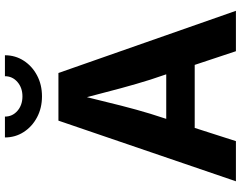

<svg xmlns="http://www.w3.org/2000/svg" viewBox="-120 -867 987 787"><g transform="rotate(-90 373.5 -473.5)"><path d="M23.9 0 272.5 -727.5H467.8L722.7 0H557.1L501 -168.9H242.7L188.5 0ZM279.8 -285.6H462.4L440.4 -351.1Q422.9 -406.7 405.3 -471.7Q387.7 -536.6 368.7 -610.8Q350.6 -535.6 334 -470.7Q317.4 -405.8 300.8 -351.1ZM372.1 -794.9Q324.2 -794.9 286.1 -815.2Q248 -835.4 225.8 -869.9Q203.6 -904.3 203.6 -946.8H289.1Q289.1 -916 312.7 -895.5Q336.4 -875 372.1 -875Q407.2 -875 430.9 -895.5Q454.6 -916 454.6 -946.8H540.5Q540.5 -904.3 518.3 -869.9Q496.1 -835.4 458 -815.2Q419.9 -794.9 372.1 -794.9Z"/></g></svg>

Font: Inter-Bold
Style: Bold
Weight: 700
Designer: Rasmus Andersson
Foundry: rsms
Version: Version 4.000;git-a52131595